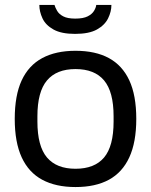

<svg xmlns="http://www.w3.org/2000/svg" viewBox="-20 -743 610 775"><path d="M284.8 12Q205.2 12 150.4 -17.5Q95.6 -47 67.5 -108Q39.5 -169 39.5 -263Q39.5 -358 67.5 -418.5Q95.6 -479 150.4 -508.5Q205.2 -538 284.8 -538Q365.3 -538 419.6 -508.5Q473.9 -479 502 -418.5Q530.1 -358 530.1 -263Q530.1 -169 502 -108Q473.9 -47 419.6 -17.5Q365.3 12 284.8 12ZM284.8 -61.8Q361.8 -61.8 400.2 -107.4Q438.5 -153.1 438.5 -252.3V-273.7Q438.5 -372.4 400.2 -418.3Q361.8 -464.2 284.8 -464.2Q208.2 -464.2 169.6 -418.3Q131 -372.4 131 -273.7V-252.3Q131 -153.1 169.6 -107.4Q208.2 -61.8 284.8 -61.8ZM282.8 -606.2Q227.7 -606.2 195.9 -623.9Q164.2 -641.6 151.5 -668.9Q138.8 -696.2 138.8 -723H200Q202.9 -712.5 210.5 -699.4Q218 -686.2 235.1 -677.1Q252.2 -667.9 283.8 -667.9Q316.2 -667.9 334.1 -677.1Q351.9 -686.2 359.7 -699.4Q367.5 -712.5 368.5 -723H429.7Q429.7 -696.2 416.3 -668.9Q402.9 -641.6 371.2 -623.9Q339.5 -606.2 282.8 -606.2Z"/></svg>

Font: Archivo Variable SemiBold
Style: Regular
Weight: 600
Designer: Hector Gatti
Foundry: Omnibus-Type
Version: Version 2.001